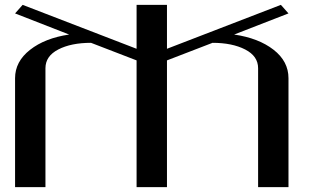

<svg xmlns="http://www.w3.org/2000/svg" viewBox="-20 -770 1290 790"><path d="M667 -750V-569.3L1135.7 -750L1167 -714.8L943.4 -627.9Q1043.9 -613.3 1105.5 -565.4Q1167 -517.6 1167 -448.2V0H1042V-489.3Q1042 -539.1 988.8 -566.4Q935.5 -593.8 854.5 -593.8L667 -521.5V0H542V-521.5L354.5 -593.8Q272.5 -593.8 219.7 -566.4Q167 -539.1 167 -489.3V0H42V-448.2Q42 -516.6 103.5 -564.9Q165 -613.3 264.6 -627.9L42 -714.8L73.2 -750L542 -569.3V-750Z"/></svg>

Font: okolaks
Style: Bold
Weight: 600
Width: 8
Version: Version 000.6.0